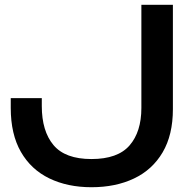

<svg xmlns="http://www.w3.org/2000/svg" viewBox="-20 -770 819 804"><path d="M25 -359H155V-326Q155 -221 204 -162.5Q253 -104 363 -104Q473 -104 522.5 -161Q572 -218 572 -318V-750H704V-313Q704 -205 661 -132Q618 -59 541 -22.5Q464 14 363 14Q263 14 186.5 -23Q110 -60 67.5 -134Q25 -208 25 -318Z"/></svg>

Font: Unbounded
Style: Regular
Weight: 400
Designer: Luke Prowse, Jean-Baptiste Morizot, Fátima Lázaro, Florian Runge
Foundry: NaN
Version: Version 1.701;gftools[0.9.28.dev5+ged2979d]